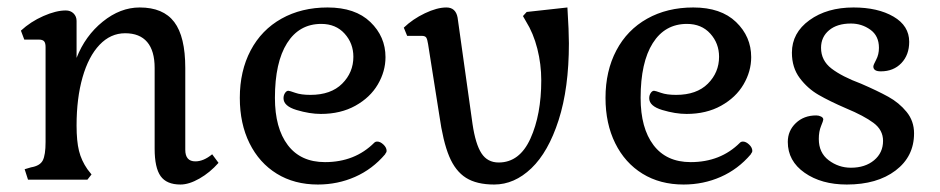

<svg xmlns="http://www.w3.org/2000/svg" viewBox="-20 -481 2516 514"><path d="M394 -83V-299Q394 -345 374 -368.5Q354 -392 315 -392Q276 -392 246.5 -361Q217 -330 201 -274Q185 -218 185 -145Q185 -103 191.5 -77Q198 -51 214 -28L225 -14L214 0H55L46 -28L63 -33Q87 -37 94.5 -51.5Q102 -66 102 -101V-355Q102 -366 98 -370.5Q94 -375 84 -375H45L36 -399Q62 -423 96 -438Q130 -453 156 -453Q169 -453 177 -445Q185 -437 185 -425V-326Q208 -385 255 -423Q302 -461 354 -461Q417 -461 446.5 -422Q476 -383 476 -299V-80Q476 -49 503 -49Q525 -49 548 -68L565 -45Q542 -19 514 -3Q486 13 463 13Q426 13 410 -9.5Q394 -32 394 -83Z M622 -219Q622 -291 651 -346Q680 -401 733.5 -431Q787 -461 857 -461Q931 -461 971.5 -422Q1012 -383 1012 -328Q1012 -290 991.5 -255Q971 -220 931.5 -198Q892 -176 839 -176Q809 -176 774 -186.5Q739 -197 739 -218Q739 -226 743 -232Q747 -238 752 -238Q755 -238 770.5 -232.5Q786 -227 811 -227Q866 -227 896 -257Q926 -287 926 -329Q926 -365 902.5 -391Q879 -417 840 -417Q781 -417 748.5 -365.5Q716 -314 716 -219Q716 -138 750.5 -92.5Q785 -47 850 -47Q930 -47 982 -99Q985 -102 990 -102Q998 -102 1006.5 -94Q1015 -86 1015 -77Q1015 -74 1013 -71.5Q1011 -69 1011 -68Q977 -28 930.5 -7.5Q884 13 831 13Q768 13 721 -16Q674 -45 648 -97.5Q622 -150 622 -219Z M1156 -173 1126 -363Q1124 -376 1121 -380.5Q1118 -385 1109 -385H1070L1061 -407Q1085 -430 1117.5 -445.5Q1150 -461 1175 -461Q1200 -461 1205 -434L1245 -149Q1253 -95 1269 -70.5Q1285 -46 1315 -46Q1371 -46 1400 -110Q1429 -174 1429 -266Q1429 -309 1418.5 -350.5Q1408 -392 1388 -424L1380 -438L1390 -449L1499 -461Q1503 -397 1503 -365Q1503 -245 1475.5 -159.5Q1448 -74 1402.5 -30.5Q1357 13 1303 13Q1256 13 1227.5 -5Q1199 -23 1182.5 -62.5Q1166 -102 1156 -173Z M1601 -219Q1601 -291 1630 -346Q1659 -401 1712.5 -431Q1766 -461 1836 -461Q1910 -461 1950.5 -422Q1991 -383 1991 -328Q1991 -290 1970.5 -255Q1950 -220 1910.5 -198Q1871 -176 1818 -176Q1788 -176 1753 -186.5Q1718 -197 1718 -218Q1718 -226 1722 -232Q1726 -238 1731 -238Q1734 -238 1749.5 -232.5Q1765 -227 1790 -227Q1845 -227 1875 -257Q1905 -287 1905 -329Q1905 -365 1881.5 -391Q1858 -417 1819 -417Q1760 -417 1727.5 -365.5Q1695 -314 1695 -219Q1695 -138 1729.5 -92.5Q1764 -47 1829 -47Q1909 -47 1961 -99Q1964 -102 1969 -102Q1977 -102 1985.5 -94Q1994 -86 1994 -77Q1994 -74 1992 -71.5Q1990 -69 1990 -68Q1956 -28 1909.5 -7.5Q1863 13 1810 13Q1747 13 1700 -16Q1653 -45 1627 -97.5Q1601 -150 1601 -219Z M2089 -101Q2089 -131 2110.5 -151.5Q2132 -172 2165 -172Q2172 -172 2178 -169Q2184 -166 2184 -161Q2184 -158 2178 -143.5Q2172 -129 2172 -109Q2172 -72 2198.5 -52Q2225 -32 2258 -32Q2296 -32 2320 -52Q2344 -72 2344 -104Q2344 -133 2318.5 -152Q2293 -171 2245 -191Q2201 -210 2171.5 -227Q2142 -244 2121 -272Q2100 -300 2100 -340Q2100 -393 2147 -427Q2194 -461 2265 -461Q2330 -461 2372 -436.5Q2414 -412 2414 -369Q2414 -334 2393 -312Q2372 -290 2338 -290Q2318 -290 2318 -303Q2318 -307 2325.5 -321Q2333 -335 2333 -353Q2333 -385 2310 -401.5Q2287 -418 2258 -418Q2221 -418 2199.5 -400Q2178 -382 2178 -353Q2178 -319 2206 -297.5Q2234 -276 2285 -257Q2329 -238 2358 -222Q2387 -206 2407 -181.5Q2427 -157 2427 -124Q2427 -62 2377.5 -24.5Q2328 13 2247 13Q2179 13 2134 -18.5Q2089 -50 2089 -101Z"/></svg>

Font: Kurale
Style: Regular
Weight: 400
Designer: Eduardo Rodriguez Tunni
Foundry: Eduardo Rodriguez Tunni
Version: Version 2.000